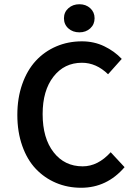

<svg xmlns="http://www.w3.org/2000/svg" viewBox="-20 -865 640 897"><path d="M351.1 -713.9Q319.8 -713.9 299.3 -732.4Q278.8 -751 278.8 -779.8Q278.8 -808.1 299.6 -826.7Q320.3 -845.2 351.1 -845.2Q381.3 -845.2 401.6 -826.7Q421.9 -808.1 421.9 -779.8Q421.9 -751 401.6 -732.4Q381.3 -713.9 351.1 -713.9ZM358.9 12.2Q295.9 12.2 241.7 -10.7Q187.5 -33.7 147.2 -76.2Q106.9 -118.7 84 -183.6Q61 -248.5 61 -328.1Q61 -407.2 84 -472.2Q106.9 -537.1 147.2 -580.8Q187.5 -624.5 242.9 -648.2Q298.3 -671.9 362.8 -671.9Q419.4 -671.9 467 -648.9Q514.6 -626 548.8 -589.8L484.9 -518.1Q429.7 -571.8 362.8 -571.8Q280.3 -571.8 229.7 -506.8Q179.2 -441.9 179.2 -332Q179.2 -219.2 230.5 -153.6Q281.7 -87.9 366.2 -87.9Q437.5 -87.9 497.1 -153.8L562 -84Q479.5 12.2 358.9 12.2Z"/></svg>

Font: Office Code Pro Medium
Style: Regular
Weight: 500
Designer: Nathan Rutzky & Paul D. Hunt
Foundry: Adobe Systems Incorporated
Version: Version 1.004;PS 001.004;hotconv 1.0.70;makeotf.lib2.5.58329